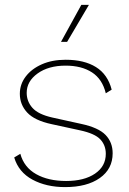

<svg xmlns="http://www.w3.org/2000/svg" viewBox="-20 -754 528 784"><path d="M246 10Q169 10 112.5 -20.5Q56 -51 38 -111L63 -126Q78 -71 127.5 -43Q177 -15 250 -15Q324 -15 368 -45Q412 -75 412 -126Q412 -161 389.5 -185Q367 -209 306 -222L191 -247Q121 -262 91 -294.5Q61 -327 61 -371Q61 -410 85 -441.5Q109 -473 151 -491.5Q193 -510 248 -510Q324 -510 372 -480Q420 -450 436 -388L412 -373Q398 -431 355.5 -458.5Q313 -486 248 -486Q178 -486 133.5 -454Q89 -422 89 -375Q89 -340 112.5 -313.5Q136 -287 194 -274L312 -248Q382 -233 411 -203Q440 -173 440 -128Q440 -64 387.5 -27Q335 10 246 10ZM312 -734H343L254 -583H229Z"/></svg>

Font: Work Sans ExtraLight
Style: Regular
Weight: 200
Designer: Wei Huang
Foundry: Wei Huang
Version: Version 2.010; ttfautohint (v1.8.3)